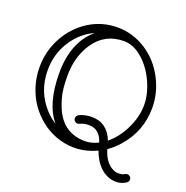

<svg xmlns="http://www.w3.org/2000/svg" viewBox="-148 -860 1096 1132"><g transform="rotate(20 399.5 -294.5)"><path d="M541 -2.9Q424.8 51.8 305.7 16.6Q216.3 -10.3 149.4 -81.1Q84 -150.4 58.6 -247.1Q45.9 -295.4 45.9 -347.2Q45.9 -449.2 94.2 -537.1Q140.6 -621.6 221.2 -672.9Q302.7 -724.1 398.9 -724.1Q498 -724.1 582 -668.9Q660.6 -617.2 706.8 -529.8Q752.9 -442.4 752.9 -347.2Q752.9 -199.7 654.3 -88.9Q624 -54.2 586.9 -28.8Q609.9 48.8 661.1 74.2Q678.7 83 693.4 83Q719.7 83 729 77.1Q750.5 62.5 765.6 76.2Q773.9 83 773.9 95.7Q773.9 108.4 760.7 116.7Q732.9 134.8 701.9 134.8Q670.9 134.8 646.5 124Q622.1 113.3 602.1 94.7Q563 58.6 541 -2.9ZM438 -175.8Q534.2 -175.8 573.2 -77.1Q630.4 -124.5 666 -198.7Q702.1 -273.9 702.1 -347.2Q702.1 -414.6 668.9 -488.3Q634.8 -562.5 582 -609.4Q523.9 -661.1 462.9 -661.1Q342.8 -661.1 276.4 -562.5Q217.8 -475.1 217.8 -355Q217.8 -267.1 233.4 -215.3Q249 -163.6 266.4 -132.1Q283.7 -100.6 309.1 -77.1Q363.3 -27.8 445.8 -27.8Q486.8 -27.8 528.8 -48.8Q504.9 -125 438 -125Q410.6 -125 392.8 -117.4Q375 -109.9 367.9 -109.9Q360.8 -109.9 352.5 -117.4Q344.2 -125 344.2 -133.8Q344.2 -153.3 366.2 -162.1Q398.9 -175.8 438 -175.8ZM249 -64.9Q167 -160.6 167 -355Q167 -545.4 278.8 -643.1L285.2 -647.9Q201.2 -610.8 149.4 -529.8Q97.2 -447.8 97.2 -347.2Q97.2 -211.9 187 -115.7Q214.8 -85.9 249 -64.9Z"/></g></svg>

Font: Ribeye Marrow
Style: Regular
Weight: 400
Designer: Astigmatic (AOETI)
Foundry: Astigmatic (AOETI)
Version: Version 1.000